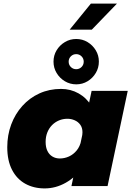

<svg xmlns="http://www.w3.org/2000/svg" viewBox="-20 -1038 732 1071"><path d="M229 13Q168 13 120.8 -13.2Q73.5 -39.5 47 -91Q20.5 -142.5 20.5 -217Q20.5 -284.5 42.5 -343.5Q64.5 -402.5 104.8 -447.2Q145 -492 200 -517Q255 -542 320.5 -542Q374 -542 418.5 -517Q463 -492 489.8 -447Q516.5 -402 516.5 -342.5Q516.5 -328.5 514.2 -309.5Q512 -290.5 508 -276L436.5 -272Q438 -279 439 -286.2Q440 -293.5 440 -300Q440 -325.5 427.8 -342.2Q415.5 -359 396.2 -367.2Q377 -375.5 356 -375.5Q331 -375.5 309 -366.2Q287 -357 270.2 -340Q253.5 -323 244 -299.2Q234.5 -275.5 234.5 -246.5Q234.5 -216.5 244.5 -196Q254.5 -175.5 272.5 -164.8Q290.5 -154 313.5 -154Q340 -154 364.8 -165.2Q389.5 -176.5 407.8 -198.8Q426 -221 433 -254L501.5 -244.5Q485 -166 443.8 -108Q402.5 -50 346.5 -18.5Q290.5 13 229 13ZM580 0H378.5L491 -531H692.5ZM405 -652Q422.5 -652 434.8 -664.2Q447 -676.5 447 -694Q447 -711.5 434.8 -723.8Q422.5 -736 405 -736Q387.5 -736 375.2 -723.8Q363 -711.5 363 -694Q363 -676.5 375.2 -664.2Q387.5 -652 405 -652ZM405.5 -567.5Q370.5 -567.5 341.8 -584.8Q313 -602 295.8 -630.8Q278.5 -659.5 278.5 -694Q278.5 -729 295.8 -757.5Q313 -786 341.8 -803.2Q370.5 -820.5 405 -820.5Q440 -820.5 468.5 -803.2Q497 -786 514.2 -757.5Q531.5 -729 531.5 -694.5Q531.5 -659.5 514.2 -630.8Q497 -602 468.5 -584.8Q440 -567.5 405.5 -567.5ZM368.5 -872.5 487 -1018H632.5L492 -872.5Z"/></svg>

Font: Epilogue Black
Style: Italic
Weight: 900
Italic angle: -12°
Designer: Tyler Finck
Foundry: Etcetera Type Co
Version: Version 2.111